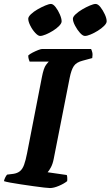

<svg xmlns="http://www.w3.org/2000/svg" viewBox="-31 -952 560 972"><path d="M222 0Q215 0 192 -2.5Q169 -5 138 -9.5Q107 -14 76 -18.5Q45 -23 21 -27.5Q-3 -32 -11 -35Q-9 -45 -4 -54.5Q1 -64 5 -68L37 -72Q57 -75 70 -85.5Q83 -96 91 -118Q99 -140 106 -176L181 -561Q190 -608 202 -623.5Q214 -639 216 -640H119Q117 -644 114.5 -652.5Q112 -661 112 -671Q119 -678 133.5 -685.5Q148 -693 162 -698.5Q176 -704 182 -704H430Q433 -699 436 -687.5Q439 -676 436 -658L388 -645Q356 -637 343 -618Q330 -599 322 -559L241 -148Q236 -122 226.5 -104.5Q217 -87 210 -80L307 -66Q309 -62 309.5 -52Q310 -42 309 -35Q293 -22 267 -11Q241 0 222 0ZM399 -770Q388 -770 374 -785.5Q360 -801 349 -822Q338 -843 338 -857Q338 -867 352 -880Q366 -893 385.5 -904.5Q405 -916 424 -924Q443 -932 453 -932Q465 -932 477.5 -916Q490 -900 499.5 -879.5Q509 -859 509 -844Q509 -834 496 -821Q483 -808 464.5 -796.5Q446 -785 428 -777.5Q410 -770 399 -770ZM172 -770Q162 -770 147.5 -785.5Q133 -801 122.5 -822Q112 -843 112 -857Q112 -867 125.5 -880Q139 -893 159 -904.5Q179 -916 198 -924Q217 -932 227 -932Q238 -932 250.5 -916Q263 -900 272 -879Q281 -858 281 -844Q281 -834 268.5 -821Q256 -808 237.5 -796.5Q219 -785 201 -777.5Q183 -770 172 -770Z"/></svg>

Font: Texturina 12pt ExtraBold
Style: Italic
Weight: 800
Italic angle: -11°
Designer: Guillermo Torres Carreño
Foundry: Omnibus-Type
Version: Version 1.002